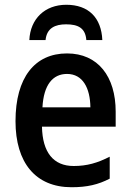

<svg xmlns="http://www.w3.org/2000/svg" viewBox="-20 -775 547 805"><path d="M258 -755C168 -755 107 -696 103 -607H171C176 -658 212 -673 257 -673C307 -673 338 -658 342 -607H409C405 -701 351 -755 258 -755ZM261 -551C126 -551 45 -450 45 -267C45 -93 129 10 280 10C345 10 392 -1 440 -26V-118C389 -92 345 -79 289 -79C204 -79 158 -136 156 -244H465V-307C465 -454 391 -551 261 -551ZM261 -465C327 -465 358 -406 359 -325H158C163 -419 201 -465 261 -465Z"/></svg>

Font: Noto Sans UI SemiCondensed Medium
Style: Regular
Weight: 500
Width: 4
Designer: Monotype Design Team
Foundry: Monotype Imaging Inc.
Version: Version 1.901